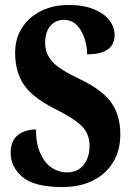

<svg xmlns="http://www.w3.org/2000/svg" viewBox="-20 -744 530 774"><path d="M23 -128Q23 -177 52 -199.5Q81 -222 125 -222Q125 -165 142.5 -126Q160 -87 188.5 -68Q217 -49 249 -49Q293 -49 317 -79Q341 -109 341 -156Q341 -206 308 -237.5Q275 -269 198 -307Q111 -351 76 -403Q41 -455 41 -531Q41 -589 69 -632.5Q97 -676 146 -700Q195 -724 256 -724Q317 -724 359 -706.5Q401 -689 421.5 -661.5Q442 -634 442 -603Q442 -525 331 -525Q331 -579 306 -621.5Q281 -664 238 -664Q204 -664 183 -639.5Q162 -615 162 -571Q162 -528 191 -495.5Q220 -463 304 -424Q393 -381 429 -330Q465 -279 465 -202Q465 -138 436 -90Q407 -42 354.5 -16Q302 10 232 10Q118 10 70.5 -30.5Q23 -71 23 -128Z"/></svg>

Font: Noto Serif CondExtraBold
Style: Regular
Weight: 800
Width: 3
Designer: Monotype Design Team
Foundry: Monotype Imaging Inc.
Version: Version 1.001